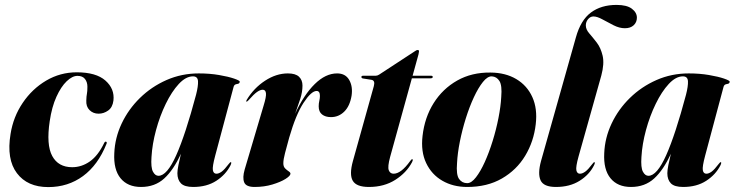

<svg xmlns="http://www.w3.org/2000/svg" viewBox="-20 -752 2992 782"><path d="M295.5 -443Q274.5 -443 251.5 -421Q228.5 -399 209.8 -357.8Q191 -316.5 182.5 -258.5Q168 -162 192.8 -116.5Q217.5 -71 274 -71Q312.5 -71 346 -94.5Q379.5 -118 404.5 -170Q407.5 -176 411.5 -175Q417 -173.5 413.5 -165.5Q379 -79.5 318 -34.8Q257 10 176.5 10Q91.5 10 48.8 -46.8Q6 -103.5 23 -206.5Q34 -276 72.5 -333Q111 -390 168.2 -423.8Q225.5 -457.5 292.5 -457.5Q371.5 -457.5 409.5 -423.8Q447.5 -390 442 -342.5Q438.5 -314.5 420.5 -301.8Q402.5 -289 381.5 -289Q359.5 -289 344.8 -303.5Q330 -318 331.5 -343Q332 -360.5 334 -370Q336 -379.5 336 -399Q336 -417.5 326.2 -430.2Q316.5 -443 295.5 -443Z M856.5 -118Q844.5 -73 847 -58.8Q849.5 -44.5 861.5 -44.5Q871.5 -44.5 883 -53Q894.5 -61.5 911.5 -84Q917.5 -92 920 -91.5Q924.5 -91.5 919 -79Q899.5 -40.5 860.8 -15.5Q822 9.5 767 9.5Q731.5 9.5 717 -5.2Q702.5 -20 702.5 -46.5Q702.5 -58.5 706.8 -80Q711 -101.5 717 -126Q687 -60 649 -25.2Q611 9.5 554.5 9.5Q500 9.5 471 -26Q442 -61.5 445.5 -128Q448 -190.5 475.5 -248.8Q503 -307 550 -353Q597 -399 658.2 -426Q719.5 -453 790 -453Q834 -453 872 -446.5Q910 -440 933.2 -432Q956.5 -424 956.5 -419.5Q956.5 -411 945.2 -409.8Q934 -408.5 931.5 -398.5ZM597 -112.5Q594 -69.5 603 -52.8Q612 -36 625.5 -36Q660.5 -36 698 -120.2Q735.5 -204.5 778.5 -366Q787.5 -401 786.5 -421Q785.5 -441 766 -441Q737 -441 708.2 -410Q679.5 -379 655.2 -329.2Q631 -279.5 615.5 -222.2Q600 -165 597 -112.5Z M984 -338Q981 -338.5 985 -345.5Q1014 -393.5 1059.5 -423.2Q1105 -453 1152.5 -453Q1183.5 -453 1197.8 -439.5Q1212 -426 1212 -403.5Q1212 -377.5 1203 -349.5Q1194 -321.5 1182 -288.5Q1217.5 -366 1261.8 -409.5Q1306 -453 1353 -453Q1387 -453 1402.2 -426.5Q1417.5 -400 1412 -362.5Q1405 -320 1382.2 -297.5Q1359.5 -275 1328 -275Q1305.5 -275 1291.8 -285.8Q1278 -296.5 1278 -319Q1278 -330.5 1280.5 -341.2Q1283 -352 1283 -361.5Q1283 -381.5 1269.5 -381.5Q1248 -381.5 1216.5 -333.5Q1185 -285.5 1158 -192Q1148 -155.5 1141 -129Q1134 -102.5 1134 -87Q1134 -73.5 1141.2 -66.2Q1148.5 -59 1155.8 -54.2Q1163 -49.5 1163 -44.5Q1163 -36 1142.8 -23.2Q1122.5 -10.5 1089.2 -0.5Q1056 9.5 1017 9.5Q982 9.5 974.5 -9.5Q967 -28.5 976.5 -61.5L1054 -323Q1065 -358.5 1063.2 -372.5Q1061.5 -386.5 1050 -386.5Q1040 -386.5 1027 -377.5Q1014 -368.5 992 -343.5Q987 -338 984 -338Z M1492.5 -427 1457.5 -432.5Q1452 -434 1452 -438.5Q1452 -443.5 1458.5 -443.5H1510Q1517 -443.5 1524 -448L1671.5 -544.5Q1676.5 -548.5 1682 -548.5Q1686.5 -548.5 1686.5 -542Q1686.5 -538.5 1684.5 -530.5L1660.5 -443.5H1736Q1742.5 -443.5 1742.5 -438.5Q1742.5 -433 1733 -433H1657.5L1569 -113Q1558 -72.5 1563.5 -58.5Q1569 -44.5 1583 -44.5Q1613.5 -44.5 1650.5 -96Q1656 -104 1659 -103.5Q1664 -103.5 1658 -91Q1635.5 -48.5 1590 -19.5Q1544.5 9.5 1482.5 9.5Q1431.5 9.5 1416.8 -15.8Q1402 -41 1417.5 -96.5L1502.5 -401Q1509 -424.5 1492.5 -427Z M1978 -456.5Q2039 -456 2083 -429.8Q2127 -403.5 2148.2 -356.5Q2169.5 -309.5 2162 -246Q2154 -175.5 2119 -117.5Q2084 -59.5 2024.2 -25Q1964.5 9.5 1883 9.5Q1825.5 9.5 1781.8 -15.8Q1738 -41 1715.8 -87.8Q1693.5 -134.5 1701 -198.5Q1709.5 -273.5 1746.2 -332Q1783 -390.5 1842.2 -424Q1901.5 -457.5 1978 -456.5ZM1883 -6Q1900 -6 1918.5 -29.8Q1937 -53.5 1954.5 -92.2Q1972 -131 1986.5 -177.8Q2001 -224.5 2010.2 -271.5Q2019.5 -318.5 2021.5 -357Q2025.5 -404 2014.2 -422Q2003 -440 1983 -441Q1965.5 -441.5 1946.8 -418Q1928 -394.5 1910 -355.8Q1892 -317 1877.2 -270Q1862.5 -223 1853 -175.5Q1843.5 -128 1841.5 -88Q1837.5 -40 1849.8 -23Q1862 -6 1883 -6Z M2491 -732Q2533 -732 2553.5 -716.5Q2574 -701 2574 -680Q2574 -661.5 2561 -649.2Q2548 -637 2525 -637Q2503 -637 2479.2 -649Q2455.5 -661 2433.8 -673Q2412 -685 2397 -685Q2384.5 -685 2375.2 -674Q2366 -663 2366 -648.5Q2366 -632 2380.2 -615.8Q2394.5 -599.5 2410.8 -578.2Q2427 -557 2434.5 -524.8Q2442 -492.5 2429 -444L2336.5 -115Q2324.5 -72 2327.5 -58.2Q2330.5 -44.5 2342 -44.5Q2352 -44.5 2363.8 -53Q2375.5 -61.5 2392.5 -84Q2398.5 -92 2400.5 -91.5Q2405.5 -91.5 2399.5 -79Q2380.5 -40.5 2340.5 -15.5Q2300.5 9.5 2244.5 9.5Q2194 9.5 2181.8 -17.5Q2169.5 -44.5 2183.5 -96L2325.5 -599.5Q2345 -670 2386.8 -701Q2428.5 -732 2491 -732Z M2852 -118Q2840 -73 2842.5 -58.8Q2845 -44.5 2857 -44.5Q2867 -44.5 2878.5 -53Q2890 -61.5 2907 -84Q2913 -92 2915.5 -91.5Q2920 -91.5 2914.5 -79Q2895 -40.5 2856.2 -15.5Q2817.5 9.5 2762.5 9.5Q2727 9.5 2712.5 -5.2Q2698 -20 2698 -46.5Q2698 -58.5 2702.2 -80Q2706.5 -101.5 2712.5 -126Q2682.5 -60 2644.5 -25.2Q2606.5 9.5 2550 9.5Q2495.5 9.5 2466.5 -26Q2437.5 -61.5 2441 -128Q2443.5 -190.5 2471 -248.8Q2498.5 -307 2545.5 -353Q2592.5 -399 2653.8 -426Q2715 -453 2785.5 -453Q2829.5 -453 2867.5 -446.5Q2905.5 -440 2928.8 -432Q2952 -424 2952 -419.5Q2952 -411 2940.8 -409.8Q2929.5 -408.5 2927 -398.5ZM2592.5 -112.5Q2589.5 -69.5 2598.5 -52.8Q2607.5 -36 2621 -36Q2656 -36 2693.5 -120.2Q2731 -204.5 2774 -366Q2783 -401 2782 -421Q2781 -441 2761.5 -441Q2732.5 -441 2703.8 -410Q2675 -379 2650.8 -329.2Q2626.5 -279.5 2611 -222.2Q2595.5 -165 2592.5 -112.5Z"/></svg>

Font: Fraunces 144pt
Style: Bold Italic
Weight: 700
Italic angle: -16°
Version: Version 1.000;[b76b70a41]